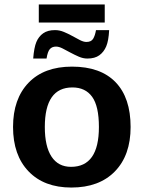

<svg xmlns="http://www.w3.org/2000/svg" viewBox="-20 -840 651 870"><path d="M571.8 -264.6Q571.8 -136.2 500.5 -63.2Q429.2 9.8 303.2 9.8Q179.7 9.8 109.4 -63.5Q39.1 -136.7 39.1 -264.6Q39.1 -392.1 109.4 -465.1Q179.7 -538.1 306.2 -538.1Q435.5 -538.1 503.7 -467.5Q571.8 -397 571.8 -264.6ZM428.2 -264.6Q428.2 -358.9 397.5 -401.4Q366.7 -443.8 308.1 -443.8Q183.1 -443.8 183.1 -264.6Q183.1 -176.3 213.6 -130.1Q244.1 -84 301.8 -84Q428.2 -84 428.2 -264.6ZM376 -574.7Q356.4 -574.7 336.9 -583.3Q317.4 -591.8 298.8 -601.8Q280.3 -611.8 263.7 -620.4Q247.1 -628.9 233.9 -628.9Q215.8 -628.9 205.8 -617.4Q195.8 -606 190.9 -574.7H130.4Q134.3 -624.5 144.8 -649.7Q155.3 -674.8 175.8 -689.2Q196.3 -703.6 229.5 -703.6Q249.5 -703.6 269.5 -695.3Q289.6 -687 307.9 -676.8Q326.2 -666.5 342.5 -658.2Q358.9 -649.9 371.6 -649.9Q393.1 -649.9 401.9 -664.1Q410.6 -678.2 415 -703.6H474.6Q472.2 -655.8 461.4 -630.1Q450.7 -604.5 430.2 -589.6Q409.7 -574.7 376 -574.7ZM155.8 -819.8H454.6V-737.8H155.8Z"/></svg>

Font: Arial
Style: Bold
Weight: 700
Designer: Steve Matteson
Foundry: Ascender Corporation
Version: Version 2.00.3